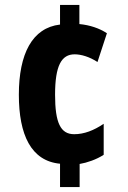

<svg xmlns="http://www.w3.org/2000/svg" viewBox="-20 -795 517 774"><path d="M300 -698V-775H222V-696C110 -683 56 -578 56 -413C56 -252 105 -146 222 -135V-41H301V-134C331 -139 369 -152 398 -171V-296C358 -269 319 -254 279 -254C224 -254 202 -300 202 -413C202 -531 228 -576 281 -576C307 -576 341 -566 373 -545L411 -661C381 -681 342 -694 300 -698Z"/></svg>

Font: Noto Sans Tamil UI ExtraCondensed ExtraBold
Style: Regular
Weight: 800
Width: 2
Designer: Jelle Bosma - Monotype Design Team
Foundry: Monotype Imaging Inc.
Version: Version 2.004